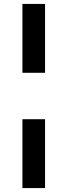

<svg xmlns="http://www.w3.org/2000/svg" viewBox="-20 -762 343 976"><path d="M94 -392V-742H209V-392ZM94 194V-156H209V194Z"/></svg>

Font: MOST Montserrat SemiBold
Style: Regular
Weight: 600
Designer: Julieta Ulanovsky
Foundry: Julieta Ulanovsky
Version: Version 8.000;March 11, 2024;FontCreator 15.0.0.2926 64-bit